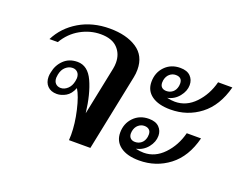

<svg xmlns="http://www.w3.org/2000/svg" viewBox="-93 -737 1150 911"><g transform="rotate(20 482.0 -282.0)"><path d="M322 -27Q322 -83 307 -148Q292 -213 272 -245Q259 -212 236 -199Q213 -186 191 -186Q161 -186 144 -203.5Q127 -221 127 -250Q127 -261 130 -273Q137 -311 164 -337Q191 -363 233 -363Q285 -363 313 -302Q341 -241 352 -147L402 -391Q405 -406 405 -421Q405 -466 376.5 -495Q348 -524 292 -524Q239 -524 190.5 -497Q142 -470 112 -419H70Q103 -485 169.5 -524.5Q236 -564 323 -564Q407 -564 459.5 -529.5Q512 -495 512 -425Q512 -405 508 -386L429 0H321Q322 -8 322 -27ZM254 -274Q256 -286 256 -289Q256 -308 246 -318Q236 -328 221 -328Q202 -328 186 -314Q170 -300 165 -274Q163 -262 163 -258Q163 -239 173 -229Q183 -219 199 -219Q217 -219 233 -233.5Q249 -248 254 -274Z M701 -503Q735 -503 752.5 -485.5Q770 -468 770 -441Q770 -411 747.5 -383Q725 -355 690 -348Q713 -343 730 -343Q788 -343 831.5 -388.5Q875 -434 892 -500H964Q938 -401 873 -351Q808 -301 723 -301Q662 -301 628 -325.5Q594 -350 594 -394Q594 -441 624 -472Q654 -503 701 -503ZM643 -408Q643 -393 651.5 -385Q660 -377 675 -377Q693 -377 706.5 -388Q720 -399 724 -420Q725 -424 725 -432Q725 -464 692 -464Q675 -464 661.5 -452.5Q648 -441 644 -420Q643 -416 643 -408ZM644 -225Q678 -225 695.5 -207.5Q713 -190 713 -164Q713 -133 691 -105.5Q669 -78 633 -70Q656 -65 674 -65Q731 -65 774.5 -110.5Q818 -156 835 -222H907Q882 -123 816.5 -73Q751 -23 666 -23Q605 -23 571 -48Q537 -73 537 -117Q537 -163 567 -194Q597 -225 644 -225ZM586 -131Q586 -116 594.5 -107.5Q603 -99 618 -99Q636 -99 649.5 -110Q663 -121 667 -142Q668 -147 668 -155Q668 -170 659 -178Q650 -186 635 -186Q618 -186 604.5 -174.5Q591 -163 587 -142Q586 -138 586 -131Z"/></g></svg>

Font: Trirong Medium
Style: Italic
Weight: 500
Italic angle: -12°
Designer: Katatrad Team
Foundry: CadsonDemak
Version: Version 1.001